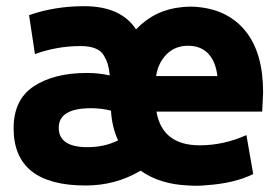

<svg xmlns="http://www.w3.org/2000/svg" viewBox="-20 -572 905 621"><path d="M485 -326H683Q678 -372 654 -398Q630 -424 588 -424Q546 -424 518.5 -396Q491 -368 485 -326ZM257 28Q24 28 24 -157Q24 -250 89.5 -293Q155 -336 261 -336Q300 -336 335 -328Q333 -349 329 -363Q325 -377 316 -392.5Q307 -408 288 -415.5Q269 -423 241 -423Q164 -423 93 -397L74 -523Q157 -552 252 -552Q371 -552 420 -477Q481 -541 569 -549Q598 -552 623 -549Q721 -539 776 -469Q831 -399 831 -273Q831 -263 829.5 -241.5Q828 -220 828 -211H486Q505 -102 626 -102Q703 -102 777 -135L799 -9Q738 21 648 27Q621 30 590 28Q496 24 435 -20Q354 28 257 28ZM339 -214Q309 -222 275 -222Q170 -222 170 -159Q170 -96 263 -96Q318 -96 362 -118Q342 -161 339 -214Z"/></svg>

Font: Repo
Style: Bold
Weight: 700
Designer: Stefan Peev
Foundry: Context Ltd
Version: Version 001.000